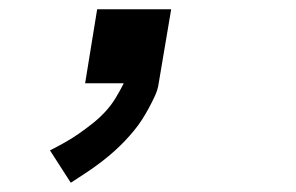

<svg xmlns="http://www.w3.org/2000/svg" viewBox="-20 -180 640 415"><path d="M133 215 88 145Q104 137 120 128Q136 119 151 108.5Q166 98 180.5 86.5Q195 75 207.5 61.5Q220 48 229.5 32.5Q239 17 247 1V0H164L190 -160H350L323 0Q321 14 315 27Q309 40 302 53Q295 66 287 78.5Q279 91 269.5 102.5Q260 114 250 124.5Q240 135 229 145Q218 155 206 164.5Q194 174 182 182.5Q170 191 157.5 199Q145 207 133 215Z"/></svg>

Font: Iosevka SS04 Semibold Extended
Style: Italic
Weight: 600
Width: 7
Italic angle: -9°
Monospace: yes
Designer: Belleve Invis
Foundry: Belleve Invis
Version: Version 19.0.0; ttfautohint (v1.8.4)